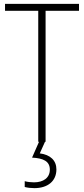

<svg xmlns="http://www.w3.org/2000/svg" viewBox="-20 -734 436 994"><path d="M216 0V-678H389V-714H6V-678H178V0H182L146 82C203 85 238 100 238 144C238 187 204 210 156 210C140 210 122 208 108 204V234C122 238 141 240 158 240C228 240 272 203 272 143C272 97 241 67 186 60L213 0Z"/></svg>

Font: Noto Sans Condensed ExtraLight
Style: Regular
Weight: 200
Width: 3
Designer: Monotype Design Team
Foundry: Monotype Imaging Inc.
Version: Version 2.013